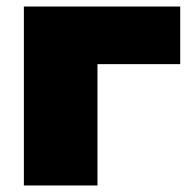

<svg xmlns="http://www.w3.org/2000/svg" viewBox="-20 -567 583 587"><path d="M53 0V-547H531V-371H229L278 -419V0Z"/></svg>

Font: MOST Montserrat Black
Style: Regular
Weight: 900
Designer: Julieta Ulanovsky
Foundry: Julieta Ulanovsky
Version: Version 8.000;March 11, 2024;FontCreator 15.0.0.2926 64-bit